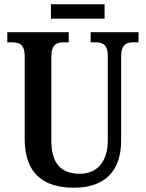

<svg xmlns="http://www.w3.org/2000/svg" viewBox="-20 -864 679 894"><path d="M217 -777H467V-844H217ZM325 10C474 10 544 -74 544 -208V-599C544 -659 569 -667 605 -667H625V-714H402V-667H422C456 -667 482 -659 482 -603V-210C482 -114 434 -55 352 -55C271 -55 219 -95 219 -210V-599C219 -659 245 -667 280 -667H300V-714H14V-667H34C68 -667 95 -659 95 -603V-217C95 -53 185 10 325 10Z"/></svg>

Font: Noto Serif Bengali Condensed SemiBold
Style: Regular
Weight: 600
Width: 3
Designer: Juan Bruce, Universal Thirst, Indian Type Foundry and the Monotype Design Team.
Foundry: Monotype Imaging Inc.
Version: Version 2.003